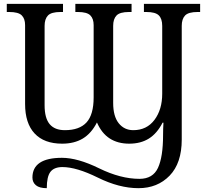

<svg xmlns="http://www.w3.org/2000/svg" viewBox="-20 -734 1094 994"><path d="M303.2 130.9Q260.3 130.9 241.2 155.5Q222.2 180.2 222.2 240.2Q184.1 240.2 166 225.1Q147.9 210 147.9 185.1Q147.9 134.3 186.3 108.6Q224.6 83 300.8 83Q382.3 83 493.4 137.5Q604.5 191.9 702.1 191.9Q771.5 191.9 797.9 135Q824.2 78.1 824.2 -34.2Q824.2 -50.8 824.7 -66.7Q825.2 -82.5 826.2 -99.1H821.8Q793 -43 750.7 -16.6Q708.5 9.8 648.9 9.8Q589.8 9.8 548.1 -17.1Q506.3 -43.9 481.9 -100.1Q453.1 -43.5 408.7 -16.8Q364.3 9.8 301.8 9.8Q208.5 9.8 159.2 -43Q109.9 -95.7 109.9 -195.8V-604Q109.9 -637.2 92.5 -654.5Q75.2 -671.9 27.8 -671.9H15.1V-713.9H306.2V-671.9H293Q245.6 -671.9 228.3 -653.8Q210.9 -635.7 210.9 -600.1V-189Q210.9 -122.6 237.1 -91.3Q263.2 -60.1 315.9 -60.1Q391.1 -60.1 428 -100.3Q464.8 -140.6 464.8 -230V-604Q464.8 -637.2 447.5 -654.5Q430.2 -671.9 382.8 -671.9H370.1V-713.9H661.1V-671.9H647.9Q600.6 -671.9 583.3 -653.8Q565.9 -635.7 565.9 -600.1V-201.2Q565.9 -131.8 594.7 -95.9Q623.5 -60.1 669.9 -60.1Q739.7 -60.1 779.8 -113.5Q819.8 -167 819.8 -249V-600.1Q819.8 -636.7 802.2 -654.3Q784.7 -671.9 737.8 -671.9H725.1V-713.9H1016.1V-671.9H1002.9Q955.6 -671.9 938.2 -653.8Q920.9 -635.7 920.9 -600.1V-11.2Q920.9 110.4 858.2 175.3Q795.4 240.2 696.8 240.2Q597.2 240.2 486.6 185.5Q376 130.9 303.2 130.9Z"/></svg>

Font: Droid Serif
Style: Regular
Weight: 400
Designer: Monotype Design team
Foundry: Monotype Imaging Inc.
Version: Version 1.03